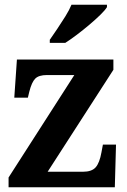

<svg xmlns="http://www.w3.org/2000/svg" viewBox="-20 -786 534 806"><path d="M16 0V-41L292 -471H177Q143 -471 128 -456Q113 -441 103 -401L97 -376H40L51 -536H456V-493L180 -65H328Q365 -65 381.5 -83.5Q398 -102 406 -147L412 -179H467L462 0ZM189 -619Q203 -639 220.5 -665Q238 -691 254.5 -717.5Q271 -744 280 -766H429V-756Q421 -743 401 -723.5Q381 -704 355 -682Q329 -660 302.5 -640Q276 -620 254 -606H189Z"/></svg>

Font: Noto Serif Sinhala SemiCondensed
Style: Bold
Weight: 700
Width: 4
Designer: Jelle Bosma - Monotype Design Team
Foundry: Monotype Imaging Inc.
Version: Version 2.007; ttfautohint (v1.8.4.7-5d5b)